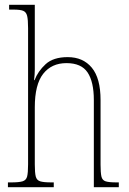

<svg xmlns="http://www.w3.org/2000/svg" viewBox="-20 -780 538 800"><path d="M13 0V-20H27Q59 -20 74 -24.5Q89 -29 93 -44.5Q97 -60 97 -95V-663Q97 -698 93 -714Q89 -730 76.5 -735Q64 -740 37 -740H18V-760H125V-491Q125 -471 122 -446H124Q138 -483 170 -512.5Q202 -542 262 -542Q326 -542 362.5 -498Q399 -454 399 -363V-94Q399 -61 402.5 -45Q406 -29 420 -24.5Q434 -20 465 -20H475V0H371V-363Q371 -439 345 -478Q319 -517 257 -517Q195 -517 160 -472.5Q125 -428 125 -333V-95Q125 -60 129 -44.5Q133 -29 147.5 -24.5Q162 -20 194 -20H204V0Z"/></svg>

Font: Noto Serif Armenian Condensed Thin
Style: Regular
Weight: 100
Width: 3
Designer: Monotype Design Team
Foundry: Monotype Imaging Inc.
Version: Version 2.008; ttfautohint (v1.8.4.7-5d5b)